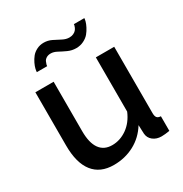

<svg xmlns="http://www.w3.org/2000/svg" viewBox="-172 -860 952 1000"><g transform="rotate(-30 304.5 -360.0)"><path d="M231 -658.2Q215.3 -658.2 204.6 -651.6Q193.8 -645 189.5 -635.3Q185.1 -625.5 183.6 -619.4Q182.1 -613.3 182.1 -609.9H120.1Q120.1 -617.2 123 -629.9Q126 -642.6 134 -659.4Q142.1 -676.3 153.6 -690.7Q165 -705.1 184.3 -715.1Q203.6 -725.1 227.1 -725.1Q252 -725.1 274.4 -714.1Q296.9 -703.1 317.4 -692.1Q337.9 -681.2 357.9 -681.2Q371.6 -681.2 382.1 -686Q392.6 -690.9 398.2 -697.3Q403.8 -703.6 407.2 -711.2Q410.6 -718.8 411.4 -723.1Q412.1 -727.5 412.1 -730H475.1Q475.1 -723.6 471.9 -711.4Q468.8 -699.2 460.2 -682.4Q451.7 -665.5 439.5 -650.6Q427.2 -635.7 406.5 -625.5Q385.7 -615.2 360.8 -615.2Q335 -615.2 311.5 -626Q288.1 -636.7 268.3 -647.5Q248.5 -658.2 231 -658.2ZM61 -203.1V-522.9H170.9V-225.1Q170.9 -155.3 196.3 -119.6Q221.7 -84 271 -84Q318.8 -84 360.6 -113.5Q402.3 -143.1 424.8 -196.8V-522.9H535.2V-124Q535.2 -105 542 -96.7Q548.8 -88.4 564.9 -87.9V0Q536.1 4.9 516.1 4.9Q485.8 4.9 465.3 -11.5Q444.8 -27.8 442.9 -54.2L440.9 -106Q406.2 -49.8 350.3 -20Q294.4 9.8 227.1 9.8Q145.5 9.8 103.3 -44.2Q61 -98.1 61 -203.1Z"/></g></svg>

Font: Rawline SemiBold
Style: Regular
Weight: 600
Designer: Matt McInerney, Pablo Impallari, Rodrigo Fuenzalida
Foundry: Matt McInerney, Pablo Impallari, Rodrigo Fuenzalida
Version: Version 4.020;PS 004.020;hotconv 1.0.88;makeotf.lib2.5.64775